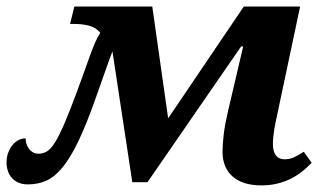

<svg xmlns="http://www.w3.org/2000/svg" viewBox="-20 -556 987 586"><path d="M724.1 -536.1H896L827.1 -210.9Q820.8 -183.6 816.9 -159.9Q813 -136.2 813 -115.2Q813 -93.3 822.3 -81.5Q831.5 -69.8 848.1 -69.8Q863.8 -69.8 876.7 -75.7Q889.6 -81.5 907.2 -92.8L931.2 -59.1Q918.9 -46.4 903.8 -33.9Q888.7 -21.5 869.9 -11.7Q851.1 -2 828.1 3.9Q805.2 9.8 777.8 9.8Q720.7 9.8 689.9 -17.3Q659.2 -44.4 659.2 -92.8Q659.2 -114.3 662.6 -144Q666 -173.8 674.8 -211.9L722.2 -414.1H715.8L430.2 0H383.8L323.2 -398.9Q314.9 -377.9 303.2 -344.5Q291.5 -311 272.9 -258.8Q245.1 -179.7 220.7 -128.2Q196.3 -76.7 172.1 -46.6Q147.9 -16.6 122.1 -4.9Q96.2 6.8 64.9 6.8Q47.9 6.8 35.4 1Q22.9 -4.9 15.1 -14.2Q7.3 -23.4 3.7 -35.4Q0 -47.4 0 -60.1Q0 -76.2 4.9 -89.6Q9.8 -103 17.8 -113Q25.9 -123 36.4 -128.4Q46.9 -133.8 58.1 -133.8Q58.1 -126 60.5 -117.7Q63 -109.4 67.9 -102.5Q72.8 -95.7 80.1 -91.3Q87.4 -86.9 97.2 -86.9Q111.3 -86.9 123 -93.8Q134.8 -100.6 147.7 -121.1Q160.6 -141.6 176.5 -178.7Q192.4 -215.8 214.8 -275.9Q228.5 -312.5 238.3 -340.6Q248 -368.7 255.9 -389.9Q263.7 -411.1 270.8 -427.2Q277.8 -443.4 286.1 -456.1Q272 -472.7 251.2 -477.8Q230.5 -482.9 207 -482.9H193.8L207 -536.1H444.8L493.2 -194.8Z"/></svg>

Font: Droid Serif
Style: Bold Italic
Weight: 700
Italic angle: -12°
Designer: Monotype Design team
Foundry: Monotype Imaging Inc.
Version: Version 1.03